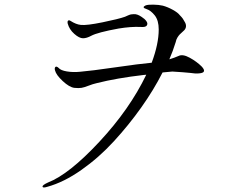

<svg xmlns="http://www.w3.org/2000/svg" viewBox="-20 -793 1040 848"><path d="M291 -701Q316 -685 337 -683Q362 -680 433 -694.5Q504 -709 532 -719Q536 -721 545.5 -725Q555 -729 559 -729.5Q563 -730 571 -730.5Q579 -731 587.5 -728Q596 -725 606 -718Q619 -710 626.5 -699.5Q634 -689 628.5 -680.5Q623 -672 601 -674Q559 -676 504 -667Q411 -650 383 -635Q363 -624 346.5 -624Q330 -624 308 -643.5Q286 -663 279 -689Q277 -699 281 -702Q285 -705 291 -701ZM871 -499Q896 -472 860 -469Q844 -467 820 -471Q792 -474 741 -477Q734 -477 698 -473Q659 -396 604 -318.5Q549 -241 483 -169Q417 -97 339.5 -42.5Q262 12 189 32Q170 38 168 32Q167 28 173 23.5Q179 19 192 13Q285 -23 419 -167Q553 -311 626 -463Q624 -463 620.5 -462.5Q617 -462 615 -462Q495 -448 408 -426Q390 -422 371 -414.5Q352 -407 340 -405Q328 -403 308 -405Q286 -408 257 -435Q228 -462 223 -482Q220 -492 224.5 -497Q229 -502 239 -493Q248 -482 275.5 -477.5Q303 -473 333 -476Q382 -480 488.5 -495.5Q595 -511 650 -516Q681 -599 681 -663Q681 -703 663.5 -725Q646 -747 627 -753Q604 -760 623 -769Q633 -773 657.5 -772.5Q682 -772 699 -768Q721 -762 743.5 -749.5Q766 -737 774 -726Q783 -717 787.5 -710.5Q792 -704 797.5 -693.5Q803 -683 801 -673Q799 -663 789 -655Q779 -646 774 -641Q769 -636 763.5 -627Q758 -618 756 -607Q744 -568 728 -531Q751 -538 769 -546Q787 -555 818 -538Q849 -521 871 -499Z"/></svg>

Font: TsukuhouMincho
Style: Regular
Weight: 400
Designer: Iose
Foundry: Typographish
Version: Version 1.001; ttfautohint (v1.8.3)